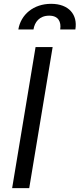

<svg xmlns="http://www.w3.org/2000/svg" viewBox="-20 -970 411 990"><path d="M74.6 -818.2H152.7C158.4 -855.1 182.5 -889.2 233.7 -889.2C282 -889.2 296.2 -856.5 290.5 -818.2H368.6C381.4 -894.9 334.5 -950.3 243.6 -950.3C152.7 -950.3 87.4 -894.9 74.6 -818.2ZM251.4 -727.3H163.4L42.6 0H130.7Z"/></svg>

Font: TID UI
Style: Italic
Weight: 400
Italic angle: -9.39999°
Designer: The TID Project Authors
Foundry: Bakken & Bæck
Version: Version 1.001;hotconv 1.0.109;makeotfexe 2.5.65596